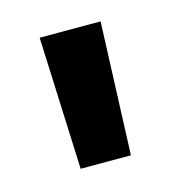

<svg xmlns="http://www.w3.org/2000/svg" viewBox="-50 -761 289 315"><g transform="rotate(-15 94.0 -603.5)"><path d="M51.8 -491.2 42.5 -716.3H146L137.2 -491.2Z"/></g></svg>

Font: Parastoo FD
Style: Bold-FD
Weight: 700
Foundry: Saber Rastikerdar (saber.rastikerdar@gmail.com)
Version: Version 2.0.1